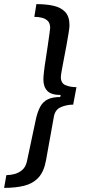

<svg xmlns="http://www.w3.org/2000/svg" viewBox="-49 -755 427 934"><path d="M128 -735Q175 -735 211 -727Q247 -719 268 -697Q289 -675 289 -632Q289 -620 284.5 -593Q280 -566 274 -532.5Q268 -499 261.5 -466.5Q255 -434 251 -410.5Q247 -387 247 -380Q247 -350 270 -340.5Q293 -331 323 -331L307 -246Q276 -246 247.5 -234Q219 -222 213 -187L175 24Q165 80 138 109Q111 138 69 148.5Q27 159 -29 159L-18 97Q1 97 22 91.5Q43 86 59.5 71.5Q76 57 82 30L126 -177Q134 -212 146.5 -235.5Q159 -259 182 -271Q205 -283 244 -283L246 -293Q200 -293 181 -313Q162 -333 162 -369Q162 -380 165 -407Q168 -434 173.5 -467.5Q179 -501 183.5 -534Q188 -567 191.5 -590.5Q195 -614 195 -619Q195 -641 184 -652.5Q173 -664 155.5 -668.5Q138 -673 118 -673Z"/></svg>

Font: Archivo SemiCondensed Medium
Style: Italic
Weight: 500
Width: 4
Italic angle: -10°
Designer: Hector Gatti
Foundry: Omnibus-Type
Version: Version 2.001